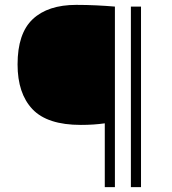

<svg xmlns="http://www.w3.org/2000/svg" viewBox="-20 -767 704 787"><path d="M409.5 0V-261.5Q365 -255 311.5 -255Q174 -255 113 -319.5Q52 -384 52 -503Q52 -630 114.2 -688.5Q176.5 -747 292.5 -747Q335 -747 375.5 -745Q416 -743 451 -740V0ZM516.5 0V-740H558V0Z"/></svg>

Font: Encode Sans Exp XLt
Style: Regular
Weight: 200
Width: 7
Designer: Multiple Designers
Foundry: Impallari Type
Version: Version 3.002; ttfautohint (v1.8.3) -l 8 -r 50 -G 200 -x 14 